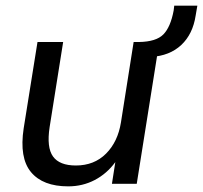

<svg xmlns="http://www.w3.org/2000/svg" viewBox="-20 -652 720 681"><path d="M222 9Q132 9 90 -41.5Q48 -92 64 -197L113 -503H204L156 -201Q145 -129 168 -97Q191 -65 249 -65Q314 -65 356 -107Q398 -149 409 -218L454 -503H545L465 0H377L389 -77Q359 -36 316 -13.5Q273 9 222 9ZM515 -450 469 -481 473 -503Q534 -504 559.5 -530Q585 -556 596 -615L598 -632H680L674 -597Q664 -531 623 -492.5Q582 -454 515 -450Z"/></svg>

Font: Mulish Medium
Style: Italic
Weight: 500
Italic angle: -9°
Designer: Vernon Adams
Foundry: Vernon Adams
Version: Version 3.603; ttfautohint (v1.8.3)